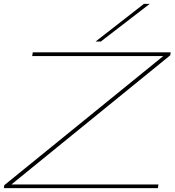

<svg xmlns="http://www.w3.org/2000/svg" viewBox="-23 -970 900 990"><path d="M-3 0 -1 -15 819 -681H143L146 -700H857L855 -685L36 -19H794L791 0ZM470 -756 719 -950H749L497 -756Z"/></svg>

Font: Georama ExtraExtended Thin
Style: Italic
Weight: 100
Width: 8
Italic angle: -9°
Designer: Jean-Baptiste Levee
Foundry: Production Type
Version: Version 1.000